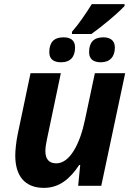

<svg xmlns="http://www.w3.org/2000/svg" viewBox="-20 -901 644 931"><path d="M193 10C269 10 321 -36 364 -101H369L359 0H471L587 -546H440L392 -320C368 -204 319 -109 253 -109C218 -109 200 -129 200 -169C200 -184 203 -204 208 -227L275 -546H128L66 -251C58 -212 54 -171 54 -147C54 -51 98 10 193 10ZM329 -736H423C472 -771 546 -831 584 -872V-881H425C397 -836 362 -784 329 -747ZM276 -599C323 -599 344 -627 344 -671C344 -708 319 -720 288 -720C242 -720 219 -696 219 -648C219 -612 243 -599 276 -599ZM469 -599C514 -599 537 -627 537 -671C537 -708 510 -720 481 -720C435 -720 412 -696 412 -648C412 -612 436 -599 469 -599Z"/></svg>

Font: BC Sans
Style: Bold Italic
Weight: 700
Italic angle: -12°
Designer: Monotype Design Team
Province of B.C.
Foundry: Monotype Imaging Inc.
Version: Version 2.000;GOOG;noto-source:20170915:90ef993387c0